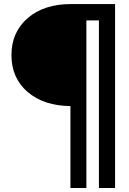

<svg xmlns="http://www.w3.org/2000/svg" viewBox="-20 -725 634 941"><path d="M327.1 -705.1Q196.3 -705.1 116.2 -636.7Q36.1 -567.4 36.1 -455.1Q36.1 -342.8 115.2 -274.4Q195.3 -206.1 325.2 -205.1Q325.2 -205.1 325.2 -194.3Q325.2 -184.6 325.2 -166Q325.2 -132.8 325.2 -80.1Q325.2 -27.3 325.2 25.4Q325.2 92.8 325.2 144.5Q325.2 196.3 325.2 196.3Q325.2 196.3 364.3 196.3Q403.3 196.3 403.3 196.3Q403.3 196.3 403.3 181.6Q403.3 167 403.3 141.6Q403.3 93.8 403.3 14.6Q403.3 -63.5 403.3 -153.3Q403.3 -211.9 403.3 -271.5Q403.3 -331.1 403.3 -384.8Q403.3 -486.3 403.3 -555.7Q403.3 -625 403.3 -625Q403.3 -625 433.6 -625Q464.8 -625 464.8 -625Q464.8 -625 464.8 -610.4Q464.8 -595.7 464.8 -570.3Q464.8 -522.5 464.8 -444.3Q464.8 -365.2 464.8 -275.4Q464.8 -216.8 464.8 -158.2Q464.8 -98.6 464.8 -43.9Q464.8 57.6 464.8 127Q464.8 196.3 464.8 196.3Q464.8 196.3 504.9 196.3Q543.9 196.3 543.9 196.3Q543.9 196.3 543.9 179.7Q543.9 164.1 543.9 135.7Q543.9 84 543.9 -2.9Q543.9 -88.9 543.9 -187.5Q543.9 -251 543.9 -316.4Q543.9 -381.8 543.9 -441.4Q543.9 -552.7 543.9 -628.9Q543.9 -705.1 543.9 -705.1Q543.9 -705.1 503.9 -705.1Q463.9 -705.1 418.9 -705.1Q382.8 -705.1 354.5 -705.1Q327.1 -705.1 327.1 -705.1Z"/></svg>

Font: umazing
Style: Display
Weight: 400
Designer: umazing